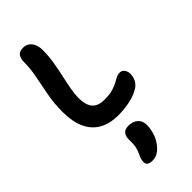

<svg xmlns="http://www.w3.org/2000/svg" viewBox="-327 -774 1198 1198"><g transform="rotate(-45 272.0 -175.0)"><path d="M288 9Q211 9 159 -20.5Q107 -50 80.5 -108Q54 -166 54 -251Q54 -327 66.5 -393.5Q79 -460 91.5 -521.5Q104 -583 104 -641Q104 -672 116.5 -691Q129 -710 163 -710Q189 -710 206 -696.5Q223 -683 231.5 -661Q240 -639 240 -614Q240 -563 232 -512.5Q224 -462 213 -413.5Q202 -365 194 -321Q186 -277 186 -240Q186 -183 211 -152Q236 -121 294 -121Q338 -121 365.5 -129Q393 -137 412 -147Q431 -157 446 -165.5Q461 -174 479 -174Q499 -174 510.5 -158Q522 -142 522 -122Q522 -98 512.5 -76.5Q503 -55 482 -39Q445 -14 393 -2.5Q341 9 288 9ZM235 360Q190 360 190 326Q190 315 193 303.5Q196 292 206 271Q217 247 221 227.5Q225 208 225 191.5Q225 175 225 159Q225 132 239 115.5Q253 99 283 99Q322 99 345.5 119.5Q369 140 369 177Q369 213 356 251.5Q343 290 314 322Q296 342 277 351Q258 360 235 360Z"/></g></svg>

Font: Shantell Sans SemiBold
Style: Regular
Weight: 600
Designer: Stephen Nixon, Anya Danilova, Shantell Martin
Foundry: Arrow Type
Version: Version 1.011;[c5ecc13dd]